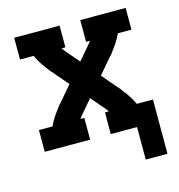

<svg xmlns="http://www.w3.org/2000/svg" viewBox="-102 -621 805 862"><g transform="rotate(-15 300.0 -189.5)"><path d="M470 151V0H348V-101H366Q362 -107 357 -113Q352 -119 347 -125L300 -180L253 -125Q248 -119 243 -113Q238 -107 234 -101H252V0H41V-101H104Q114 -123 127.5 -143Q141 -163 156 -182V-183Q158 -185 159.5 -187Q161 -189 163 -190L227 -265L163 -340Q161 -341 159.5 -343Q158 -345 156 -347V-348Q141 -367 127.5 -387Q114 -407 104 -429H41V-530H252V-429H234Q238 -423 243 -417Q248 -411 253 -405L300 -350L347 -405Q352 -411 357 -417Q362 -423 366 -429H348V-530H559V-429H496Q486 -407 472.5 -387Q459 -367 444 -348V-347Q442 -345 440.5 -343Q439 -341 437 -340L373 -265L437 -190Q439 -189 440.5 -187Q442 -185 444 -183V-182Q459 -163 472.5 -143Q486 -123 496 -101H571V151Z"/></g></svg>

Font: Iosevka Curly Slab Extended
Style: Bold
Weight: 700
Width: 7
Monospace: yes
Designer: Belleve Invis
Foundry: Belleve Invis
Version: Version 11.1.0; ttfautohint (v1.8.3)